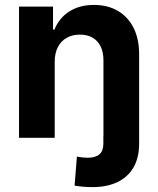

<svg xmlns="http://www.w3.org/2000/svg" viewBox="-20 -557 639 776"><path d="M542.3 -6.1V24.2Q542.3 80.7 519.3 120.1Q496.2 159.5 453.8 179.4Q411.3 199.2 354.7 199.2Q334.2 199.2 316.4 197.7Q298.5 196.2 281.4 193.2L290.8 75.9Q314.2 80.6 334.2 80.6Q365.4 80.6 381.5 67Q397.7 53.4 397.7 24.2V-6.1ZM201.1 0H56.9V-530.3H194.3V-437.3H200Q218.9 -484.2 260 -510.6Q301.1 -537.1 359.7 -537.1Q415 -537.1 456.1 -513.2Q497.3 -489.3 519.8 -444.4Q542.3 -399.5 542.3 -338V0H398.1V-312.8Q398.1 -345.5 387 -368.8Q375.8 -392 354.5 -404.6Q333.2 -417.1 302.8 -417.1Q272.6 -417.1 249.5 -404.1Q226.5 -391.1 213.8 -366.4Q201.1 -341.7 201.1 -307.3Z"/></svg>

Font: Pretendard JP Variable
Style: Regular
Weight: 400
Designer: Base glyphs from Inter by Rasmus Andersson; Hangul glyphs from Noto Sans CJK(Source Han Sans) by Jang Soo-young and Kang
Foundry: Kil Hyung-jin
Version: Version 1.307;Glyphs 3.2 (3192)